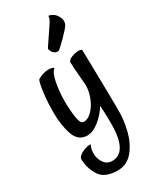

<svg xmlns="http://www.w3.org/2000/svg" viewBox="-220 -678 806 990"><g transform="rotate(-30 183.0 -182.5)"><path d="M34.2 107.4Q34.2 98.6 44.4 89.4Q54.7 80.1 73.2 72.3Q81.1 70.3 88.9 67.4Q97.7 64.5 106.4 64.5Q112.3 64.5 115.2 65.4Q103.5 85.9 103.5 112.3Q103.5 145.5 121.1 170.4Q138.7 195.3 168.9 195.3Q259.8 195.3 259.8 25.4Q259.8 -36.1 255.9 -82Q231.4 -42 194.3 -12.2Q157.2 17.6 124 17.6Q70.3 17.6 50.3 -39.1Q30.3 -95.7 30.3 -173.8Q30.3 -225.6 34.7 -266.6Q39.1 -307.6 44.4 -332Q49.8 -356.4 53.7 -358.4Q85.9 -377.9 119.1 -377.9Q137.7 -377.9 150.4 -370.1Q128.9 -353.5 119.1 -300.3Q109.4 -247.1 109.4 -195.3Q109.4 -141.6 116.2 -97.2Q123 -52.7 142.6 -52.7Q168.9 -52.7 192.9 -78.1Q216.8 -103.5 231 -140.1Q245.1 -176.8 245.1 -208V-215.8L243.2 -237.3Q235.4 -329.1 235.4 -352.5Q235.4 -365.2 257.3 -374.5Q279.3 -383.8 300.8 -383.8Q320.3 -383.8 320.3 -375L323.2 -224.6L325.2 -116.2L326.2 -27.3Q328.1 39.1 311.5 103.5Q294.9 168 259.3 210Q223.6 252 169.9 252Q89.8 252 62 204.1Q34.2 156.2 34.2 107.4ZM310.5 -538.1Q307.6 -529.3 293.5 -513.2Q279.3 -497.1 263.2 -481Q247.1 -464.8 233.4 -452.1Q219.7 -439.5 216.8 -437.5Q211.9 -432.6 200.2 -435.1Q188.5 -437.5 179.7 -448.2Q176.8 -452.1 174.8 -456.1Q172.9 -460 171.4 -464.4Q169.9 -468.8 170.9 -473.6Q195.3 -509.8 209.5 -531.2Q223.6 -552.7 231.4 -563.5L243.2 -581.1Q248 -588.9 252.4 -597.7Q256.8 -606.4 256.8 -617.2Q261.7 -618.2 267.1 -615.7Q272.5 -613.3 277.3 -611.3Q282.2 -607.4 288.1 -604.5Q300.8 -593.8 309.1 -574.7Q317.4 -555.7 310.5 -538.1Z"/></g></svg>

Font: BKP Parklife Display
Style: Regular
Weight: 400
Designer: Font Diner, Inc.; LA MECHKY PLUS GmbH
Foundry: Font Diner, Inc.; LA MECHKY PLUS GmbH
Version: Version 1.007